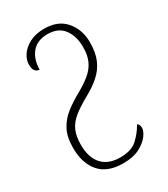

<svg xmlns="http://www.w3.org/2000/svg" viewBox="-182 -808 788 902"><g transform="rotate(-30 211.5 -357.0)"><path d="M215 10Q130 10 88 -38.5Q46 -87 46 -170Q46 -229 66 -267Q86 -305 120.5 -332Q155 -359 197 -382Q240 -406 268 -429.5Q296 -453 310 -483.5Q324 -514 324 -558Q324 -617 295.5 -655.5Q267 -694 209 -694Q152 -694 123 -658.5Q94 -623 94 -568Q81 -568 71.5 -578Q62 -588 62 -614Q62 -639 79 -664.5Q96 -690 129 -707Q162 -724 208 -724Q283 -724 323 -677Q363 -630 363 -561Q363 -505 346 -466.5Q329 -428 297 -400Q265 -372 221 -348Q172 -321 142 -296.5Q112 -272 98.5 -241.5Q85 -211 85 -165Q85 -95 119 -58Q153 -21 217 -21Q277 -21 308.5 -49.5Q340 -78 362 -117Q374 -109 374 -90Q374 -74 357 -50.5Q340 -27 305 -8.5Q270 10 215 10Z"/></g></svg>

Font: Noto Serif Condensed ExtraLight
Style: Regular
Weight: 200
Width: 3
Designer: Monotype Design Team
Foundry: Monotype Imaging Inc.
Version: Version 2.013; ttfautohint (v1.8.4.7-5d5b)